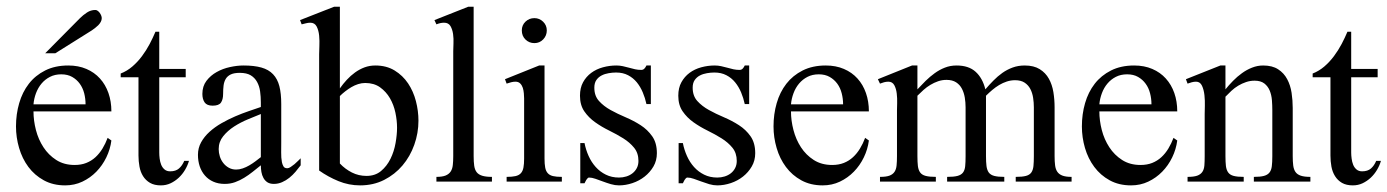

<svg xmlns="http://www.w3.org/2000/svg" viewBox="-20 -543 4148 574"><path d="M313 -123Q309.6 -96.7 297.9 -72.5Q286.1 -48.3 268.1 -29.8Q250 -11.2 226.3 0Q202.6 11.2 174.8 11.2Q138.7 11.2 111.1 -3.9Q83.5 -19 64.9 -43.9Q46.4 -68.8 37.1 -100.6Q27.8 -132.3 27.8 -165Q27.8 -201.7 37.4 -234.6Q46.9 -267.6 66.2 -292.5Q85.4 -317.4 115 -332.3Q144.5 -347.2 184.1 -347.2Q214.4 -347.2 238.3 -336.9Q262.2 -326.7 278.8 -308.3Q295.4 -290 304.2 -264.9Q313 -239.7 313 -210H80.1Q80.1 -182.6 87.4 -154.3Q94.7 -126 109.9 -102.8Q125 -79.6 148.2 -64.7Q171.4 -49.8 203.1 -49.8Q222.7 -49.8 238 -55.9Q253.4 -62 265.4 -73Q277.3 -84 286.4 -98.9Q295.4 -113.8 301.8 -130.9ZM235.8 -231Q235.8 -248 231.7 -264.2Q227.5 -280.3 218.5 -292.7Q209.5 -305.2 195.8 -313Q182.1 -320.8 163.1 -320.8Q144 -320.8 129.4 -313.2Q114.7 -305.7 104.2 -293.2Q93.8 -280.8 87.6 -264.4Q81.5 -248 80.1 -231ZM284.2 -488.8Q284.2 -482.9 281.2 -477.5Q278.3 -472.2 273.7 -467.5Q269 -462.9 263.9 -459Q258.8 -455.1 254.4 -452.1L145.5 -383.8H115.2L219.2 -488.8Q228.5 -498 240 -505.6Q251.5 -513.2 265.1 -513.2Q268.6 -513.2 272 -510.7Q275.4 -508.3 278.1 -504.6Q280.8 -501 282.5 -496.6Q284.2 -492.2 284.2 -488.8Z M544.9 -62Q541 -48.3 533.2 -35.2Q525.4 -22 514.4 -11.7Q503.4 -1.5 490 4.9Q476.6 11.2 460.9 11.2Q441.4 11.2 428.5 3.7Q415.5 -3.9 407.7 -16.4Q399.9 -28.8 397 -44.9Q394 -61 394 -78.1V-312H340.8V-323.2Q359.9 -330.6 375.7 -344.2Q391.6 -357.9 404.5 -375.2Q417.5 -392.6 427.5 -411.6Q437.5 -430.7 444.8 -448.2H456.1V-336.9H535.2V-312H456.1V-86.9Q456.1 -78.6 457.3 -68.8Q458.5 -59.1 461.9 -50.5Q465.3 -42 471.9 -36.4Q478.5 -30.8 488.8 -30.8Q505.4 -30.8 515.1 -39.3Q524.9 -47.9 530.8 -62Z M878.9 -48.8Q872.1 -39.6 863.5 -29.5Q855 -19.5 845 -11.5Q835 -3.4 823.2 1.7Q811.5 6.8 798.8 6.8Q787.1 6.8 779.5 2Q772 -2.9 767.6 -11Q763.2 -19 761.5 -28.8Q759.8 -38.6 759.8 -48.8Q747.6 -39.1 735.4 -29.3Q723.1 -19.5 710 -11.5Q696.8 -3.4 682.6 1.7Q668.5 6.8 651.9 6.8Q632.8 6.8 617.9 0.2Q603 -6.3 592.8 -18.1Q582.5 -29.8 577.1 -45.7Q571.8 -61.5 571.8 -80.1Q571.8 -100.6 581.3 -117.7Q590.8 -134.8 606.4 -148.9Q622.1 -163.1 642.1 -174.6Q662.1 -186 683.1 -195.1Q704.1 -204.1 724.1 -210.9Q744.1 -217.8 759.8 -223.1V-236.8Q759.8 -253.9 757.6 -269.8Q755.4 -285.6 748.5 -298.1Q741.7 -310.5 729.5 -317.9Q717.3 -325.2 696.8 -325.2Q680.2 -325.2 670.2 -320.6Q660.2 -315.9 655 -307.4Q649.9 -298.8 648.4 -287.4Q647 -275.9 647 -262.2Q647 -245.6 640.6 -236.3Q634.3 -227.1 615.7 -227.1Q598.6 -227.1 591.8 -236.8Q585 -246.6 585 -262.2Q585 -285.2 597.2 -301.3Q609.4 -317.4 627.7 -327.6Q646 -337.9 667.5 -342.5Q689 -347.2 708 -347.2Q739.7 -347.2 761.5 -341.1Q783.2 -335 796.4 -321Q809.6 -307.1 815.2 -285.4Q820.8 -263.7 820.8 -231.9V-117.2Q820.8 -103 820.6 -87.4Q820.3 -71.8 822.8 -58.1Q824.2 -51.3 827.4 -45.7Q830.6 -40 838.9 -40Q843.3 -40 848.9 -43.7Q854.5 -47.4 860.4 -52.2Q866.2 -57.1 871.3 -62.3Q876.5 -67.4 878.9 -69.8ZM759.8 -202.1Q743.2 -195.3 721.2 -186.3Q699.2 -177.2 679.9 -164.8Q660.6 -152.3 647.2 -135.7Q633.8 -119.1 633.8 -97.2Q633.8 -86.4 637.2 -75.4Q640.6 -64.5 647.5 -55.7Q654.3 -46.9 664.1 -41.5Q673.8 -36.1 686 -36.1Q695.8 -36.1 705.8 -39.6Q715.8 -43 725.3 -48.6Q734.9 -54.2 743.7 -60.8Q752.4 -67.4 759.8 -73.2Z M1231 -182.1Q1231 -145 1218.5 -110.1Q1206.1 -75.2 1183.3 -48.3Q1160.6 -21.5 1128.4 -5.1Q1096.2 11.2 1056.6 11.2Q1022.9 11.2 991.9 -1.5Q960.9 -14.2 934.1 -33.2V-380.9Q934.1 -389.6 934.8 -405.3Q935.5 -420.9 934.1 -436.5Q932.6 -452.1 926.8 -463.6Q920.9 -475.1 907.7 -475.1Q900.9 -475.1 894.8 -473.4Q888.7 -471.7 881.8 -470.2L877 -482.9L979 -522.9H996.1V-278.8Q1005.4 -292 1016.8 -304.4Q1028.3 -316.9 1041.5 -326.4Q1054.7 -335.9 1069.8 -341.6Q1085 -347.2 1102.1 -347.2Q1135.3 -347.2 1159.7 -332.3Q1184.1 -317.4 1200 -293.7Q1215.8 -270 1223.4 -240.7Q1231 -211.4 1231 -182.1ZM1167 -161.1Q1167 -182.6 1162.1 -206.1Q1157.2 -229.5 1145.8 -249.3Q1134.3 -269 1116.2 -282Q1098.1 -294.9 1071.8 -294.9Q1061 -294.9 1050.5 -291.5Q1040 -288.1 1030.5 -282.5Q1021 -276.9 1012.2 -270Q1003.4 -263.2 996.1 -255.9V-54.2Q1011.7 -37.6 1032 -27.3Q1052.2 -17.1 1075.7 -17.1Q1101.6 -17.1 1119.1 -31.7Q1136.7 -46.4 1147.5 -68.4Q1158.2 -90.3 1162.6 -115.5Q1167 -140.6 1167 -161.1Z M1284.7 0V-14.2Q1302.2 -14.2 1312.3 -18.3Q1322.3 -22.5 1327.4 -30.3Q1332.5 -38.1 1333.7 -49.6Q1335 -61 1335 -76.2V-390.1Q1335 -398.9 1335.7 -413.1Q1336.4 -427.2 1334.5 -441.2Q1332.5 -455.1 1326.7 -465.1Q1320.8 -475.1 1307.6 -475.1Q1301.8 -475.1 1296.4 -473.9Q1291 -472.7 1284.7 -470.2L1278.8 -482.9L1379.9 -522.9H1396V-76.2Q1396 -59.1 1397.7 -47.4Q1399.4 -35.6 1405 -28.3Q1410.6 -21 1421.6 -17.6Q1432.6 -14.2 1450.7 -14.2V0Z M1614.7 -452.1Q1614.7 -436.5 1604 -425.3Q1593.3 -414.1 1577.6 -414.1Q1562 -414.1 1551 -424.8Q1540 -435.5 1540 -452.1Q1540 -467.8 1551 -478.3Q1562 -488.8 1577.6 -488.8Q1592.8 -488.8 1603.8 -478Q1614.7 -467.3 1614.7 -452.1ZM1494.6 0V-14.2Q1511.2 -14.2 1521.5 -16.6Q1531.7 -19 1537.4 -25.4Q1543 -31.7 1544.9 -42.2Q1546.9 -52.7 1546.9 -68.8V-249Q1546.9 -255.4 1546.1 -263.9Q1545.4 -272.5 1543 -280.3Q1540.5 -288.1 1535.2 -293.5Q1529.8 -298.8 1521 -298.8Q1514.6 -298.8 1508.1 -297.1Q1501.5 -295.4 1494.6 -293L1489.7 -306.2L1591.8 -347.2H1607.9V-68.8Q1607.9 -52.7 1609.9 -42.2Q1611.8 -31.7 1617.4 -25.4Q1623 -19 1633.1 -16.6Q1643.1 -14.2 1659.7 -14.2V0Z M1943.8 -85Q1943.8 -63 1933.6 -45.4Q1923.3 -27.8 1907.2 -15.1Q1891.1 -2.4 1870.8 4.4Q1850.6 11.2 1830.6 11.2Q1818.8 11.2 1806.4 7.6Q1793.9 3.9 1782.2 -0.5Q1770.5 -4.9 1760 -8.5Q1749.5 -12.2 1740.7 -12.2Q1738.8 -12.2 1736.6 -10Q1734.4 -7.8 1732.7 -5.1Q1731 -2.4 1729.7 0.5Q1728.5 3.4 1727.5 4.9H1714.8V-115.2H1727.5Q1731.4 -95.2 1739.7 -76.7Q1748 -58.1 1761 -43.7Q1773.9 -29.3 1791.3 -20.8Q1808.6 -12.2 1830.6 -12.2Q1841.8 -12.2 1852.3 -15.4Q1862.8 -18.6 1870.8 -24.9Q1878.9 -31.2 1883.8 -40.5Q1888.7 -49.8 1888.7 -62Q1888.7 -85.4 1875.7 -101.3Q1862.8 -117.2 1843.3 -129.4Q1823.7 -141.6 1801.3 -152.6Q1778.8 -163.6 1759.3 -177.5Q1739.7 -191.4 1726.8 -210.2Q1713.9 -229 1713.9 -256.8Q1713.9 -280.3 1723.1 -297.1Q1732.4 -314 1747.6 -325.2Q1762.7 -336.4 1782.5 -341.8Q1802.2 -347.2 1822.8 -347.2Q1832.5 -347.2 1841.8 -345.2Q1851.1 -343.3 1860.4 -340.6Q1869.6 -337.9 1878.7 -335.9Q1887.7 -334 1897 -334Q1902.8 -334 1906.5 -337.9Q1910.2 -341.8 1912.6 -347.2H1925.8V-231.9H1912.6Q1908.7 -250 1901.6 -266.8Q1894.5 -283.7 1883.8 -296.9Q1873 -310.1 1857.7 -318.1Q1842.3 -326.2 1821.8 -326.2Q1811 -326.2 1799.6 -324.2Q1788.1 -322.3 1778.6 -317.4Q1769 -312.5 1762.9 -303.7Q1756.8 -294.9 1756.8 -280.8Q1756.8 -256.3 1770.8 -241Q1784.7 -225.6 1805.4 -214.1Q1826.2 -202.6 1850.3 -192.4Q1874.5 -182.1 1895.3 -168.7Q1916 -155.3 1929.9 -135.5Q1943.8 -115.7 1943.8 -85Z M2237.8 -85Q2237.8 -63 2227.5 -45.4Q2217.3 -27.8 2201.2 -15.1Q2185.1 -2.4 2164.8 4.4Q2144.5 11.2 2124.5 11.2Q2112.8 11.2 2100.3 7.6Q2087.9 3.9 2076.2 -0.5Q2064.5 -4.9 2054 -8.5Q2043.5 -12.2 2034.7 -12.2Q2032.7 -12.2 2030.5 -10Q2028.3 -7.8 2026.6 -5.1Q2024.9 -2.4 2023.7 0.5Q2022.5 3.4 2021.5 4.9H2008.8V-115.2H2021.5Q2025.4 -95.2 2033.7 -76.7Q2042 -58.1 2054.9 -43.7Q2067.9 -29.3 2085.2 -20.8Q2102.5 -12.2 2124.5 -12.2Q2135.7 -12.2 2146.2 -15.4Q2156.7 -18.6 2164.8 -24.9Q2172.9 -31.2 2177.7 -40.5Q2182.6 -49.8 2182.6 -62Q2182.6 -85.4 2169.7 -101.3Q2156.7 -117.2 2137.2 -129.4Q2117.7 -141.6 2095.2 -152.6Q2072.8 -163.6 2053.2 -177.5Q2033.7 -191.4 2020.8 -210.2Q2007.8 -229 2007.8 -256.8Q2007.8 -280.3 2017.1 -297.1Q2026.4 -314 2041.5 -325.2Q2056.6 -336.4 2076.4 -341.8Q2096.2 -347.2 2116.7 -347.2Q2126.5 -347.2 2135.7 -345.2Q2145 -343.3 2154.3 -340.6Q2163.6 -337.9 2172.6 -335.9Q2181.6 -334 2190.9 -334Q2196.8 -334 2200.4 -337.9Q2204.1 -341.8 2206.5 -347.2H2219.7V-231.9H2206.5Q2202.6 -250 2195.6 -266.8Q2188.5 -283.7 2177.7 -296.9Q2167 -310.1 2151.6 -318.1Q2136.2 -326.2 2115.7 -326.2Q2105 -326.2 2093.5 -324.2Q2082 -322.3 2072.5 -317.4Q2063 -312.5 2056.9 -303.7Q2050.8 -294.9 2050.8 -280.8Q2050.8 -256.3 2064.7 -241Q2078.6 -225.6 2099.4 -214.1Q2120.1 -202.6 2144.3 -192.4Q2168.5 -182.1 2189.2 -168.7Q2210 -155.3 2223.9 -135.5Q2237.8 -115.7 2237.8 -85Z M2577.6 -123Q2574.2 -96.7 2562.5 -72.5Q2550.8 -48.3 2532.7 -29.8Q2514.6 -11.2 2491 0Q2467.3 11.2 2439.5 11.2Q2403.3 11.2 2375.7 -3.9Q2348.1 -19 2329.6 -43.9Q2311 -68.8 2301.8 -100.6Q2292.5 -132.3 2292.5 -165Q2292.5 -201.7 2302 -234.6Q2311.5 -267.6 2330.8 -292.5Q2350.1 -317.4 2379.6 -332.3Q2409.2 -347.2 2448.7 -347.2Q2479 -347.2 2502.9 -336.9Q2526.9 -326.7 2543.5 -308.3Q2560.1 -290 2568.8 -264.9Q2577.6 -239.7 2577.6 -210H2344.7Q2344.7 -182.6 2352.1 -154.3Q2359.4 -126 2374.5 -102.8Q2389.6 -79.6 2412.8 -64.7Q2436 -49.8 2467.8 -49.8Q2487.3 -49.8 2502.7 -55.9Q2518.1 -62 2530 -73Q2542 -84 2551 -98.9Q2560.1 -113.8 2566.4 -130.9ZM2500.5 -231Q2500.5 -248 2496.3 -264.2Q2492.2 -280.3 2483.2 -292.7Q2474.1 -305.2 2460.4 -313Q2446.8 -320.8 2427.7 -320.8Q2408.7 -320.8 2394 -313.2Q2379.4 -305.7 2368.9 -293.2Q2358.4 -280.8 2352.3 -264.4Q2346.2 -248 2344.7 -231Z M3016.6 0V-14.2Q3036.1 -14.2 3047.1 -17.1Q3058.1 -20 3063.2 -27.3Q3068.4 -34.7 3069.6 -46.6Q3070.8 -58.6 3070.8 -76.2V-222.2Q3070.8 -236.3 3068.6 -250.7Q3066.4 -265.1 3060.3 -276.9Q3054.2 -288.6 3043.2 -295.9Q3032.2 -303.2 3014.6 -303.2Q3002 -303.2 2990 -299.3Q2978 -295.4 2967 -288.8Q2956.1 -282.2 2946.3 -273.9Q2936.5 -265.6 2927.7 -256.8V-76.2Q2927.7 -58.6 2929.2 -46.6Q2930.7 -34.7 2936 -27.3Q2941.4 -20 2952.4 -17.1Q2963.4 -14.2 2982.4 -14.2V0H2811.5V-14.2Q2831.5 -14.2 2842.5 -17.1Q2853.5 -20 2858.9 -27.1Q2864.3 -34.2 2865.5 -46.1Q2866.7 -58.1 2866.7 -76.2V-222.2Q2866.7 -236.8 2864.3 -251.5Q2861.8 -266.1 2855.7 -277.8Q2849.6 -289.6 2838.4 -296.9Q2827.1 -304.2 2809.6 -304.2Q2796.4 -304.2 2784.4 -300Q2772.5 -295.9 2761.5 -289.3Q2750.5 -282.7 2741 -274.2Q2731.4 -265.6 2722.7 -256.8V-76.2Q2722.7 -58.6 2724.1 -46.6Q2725.6 -34.7 2731 -27.3Q2736.3 -20 2747.6 -17.1Q2758.8 -14.2 2777.8 -14.2V0H2610.8V-14.2Q2628.9 -14.2 2638.9 -17.8Q2648.9 -21.5 2654.1 -29.1Q2659.2 -36.6 2660.4 -48.3Q2661.6 -60.1 2661.6 -76.2V-212.9Q2661.6 -220.2 2662.1 -234.6Q2662.6 -249 2660.9 -263.4Q2659.2 -277.8 2653.6 -288.3Q2647.9 -298.8 2635.7 -298.8Q2629.4 -298.8 2623 -297.1Q2616.7 -295.4 2610.8 -293L2604.5 -306.2L2706.5 -347.2H2722.7V-275.9Q2734.4 -288.6 2747.3 -301.3Q2760.3 -314 2774.4 -324.2Q2788.6 -334.5 2804.7 -340.8Q2820.8 -347.2 2839.8 -347.2Q2876 -347.2 2896.7 -328.4Q2917.5 -309.6 2925.8 -275.9Q2937.5 -289.6 2950 -302.2Q2962.4 -314.9 2976.6 -325Q2990.7 -335 3007.3 -341.1Q3023.9 -347.2 3043.5 -347.2Q3070.8 -347.2 3088.4 -336.2Q3106 -325.2 3115.7 -307.6Q3125.5 -290 3129.2 -267.6Q3132.8 -245.1 3132.8 -222.2V-76.2Q3132.8 -60.5 3134.3 -48.8Q3135.7 -37.1 3140.9 -29.5Q3146 -22 3156 -18.1Q3166 -14.2 3183.6 -14.2V0Z M3499.5 -123Q3496.1 -96.7 3484.4 -72.5Q3472.7 -48.3 3454.6 -29.8Q3436.5 -11.2 3412.8 0Q3389.2 11.2 3361.3 11.2Q3325.2 11.2 3297.6 -3.9Q3270 -19 3251.5 -43.9Q3232.9 -68.8 3223.6 -100.6Q3214.4 -132.3 3214.4 -165Q3214.4 -201.7 3223.9 -234.6Q3233.4 -267.6 3252.7 -292.5Q3272 -317.4 3301.5 -332.3Q3331.1 -347.2 3370.6 -347.2Q3400.9 -347.2 3424.8 -336.9Q3448.7 -326.7 3465.3 -308.3Q3481.9 -290 3490.7 -264.9Q3499.5 -239.7 3499.5 -210H3266.6Q3266.6 -182.6 3273.9 -154.3Q3281.2 -126 3296.4 -102.8Q3311.5 -79.6 3334.7 -64.7Q3357.9 -49.8 3389.6 -49.8Q3409.2 -49.8 3424.6 -55.9Q3439.9 -62 3451.9 -73Q3463.9 -84 3472.9 -98.9Q3481.9 -113.8 3488.3 -130.9ZM3422.4 -231Q3422.4 -248 3418.2 -264.2Q3414.1 -280.3 3405 -292.7Q3396 -305.2 3382.3 -313Q3368.7 -320.8 3349.6 -320.8Q3330.6 -320.8 3315.9 -313.2Q3301.3 -305.7 3290.8 -293.2Q3280.3 -280.8 3274.2 -264.4Q3268.1 -248 3266.6 -231Z M3728.5 0V-14.2Q3747.6 -14.2 3758.5 -17.1Q3769.5 -20 3775.1 -27.1Q3780.8 -34.2 3782.2 -46.1Q3783.7 -58.1 3783.7 -76.2V-213.9Q3783.7 -228 3782.5 -243.7Q3781.2 -259.3 3775.9 -272.2Q3770.5 -285.2 3759.8 -293.5Q3749 -301.8 3730.5 -301.8Q3717.3 -301.8 3705.1 -297.6Q3692.9 -293.5 3681.9 -286.9Q3670.9 -280.3 3661.4 -271.5Q3651.9 -262.7 3643.6 -253.9V-76.2Q3643.6 -58.6 3645 -46.6Q3646.5 -34.7 3651.9 -27.3Q3657.2 -20 3668.2 -17.1Q3679.2 -14.2 3698.2 -14.2V0H3530.3V-14.2Q3548.8 -14.2 3559.1 -17.8Q3569.3 -21.5 3574.5 -29.1Q3579.6 -36.6 3580.6 -48.3Q3581.5 -60.1 3581.5 -76.2V-202.1Q3581.5 -210 3582 -226.1Q3582.5 -242.2 3580.8 -258.3Q3579.1 -274.4 3573.5 -286.6Q3567.9 -298.8 3555.7 -298.8Q3549.3 -298.8 3543 -297.1Q3536.6 -295.4 3530.3 -293L3525.4 -306.2L3628.4 -347.2H3643.6V-275.9Q3653.8 -288.6 3666.3 -301.3Q3678.7 -314 3692.9 -324.2Q3707 -334.5 3723.1 -340.8Q3739.3 -347.2 3756.3 -347.2Q3783.7 -347.2 3801 -335.9Q3818.4 -324.7 3828.1 -306.4Q3837.9 -288.1 3841.3 -265.6Q3844.7 -243.2 3844.7 -220.2V-76.2Q3844.7 -60.1 3846.2 -48.3Q3847.7 -36.6 3852.8 -29.1Q3857.9 -21.5 3868.7 -17.8Q3879.4 -14.2 3897.5 -14.2V0Z M4108.4 -62Q4104.5 -48.3 4096.7 -35.2Q4088.9 -22 4077.9 -11.7Q4066.9 -1.5 4053.5 4.9Q4040 11.2 4024.4 11.2Q4004.9 11.2 3991.9 3.7Q3979 -3.9 3971.2 -16.4Q3963.4 -28.8 3960.4 -44.9Q3957.5 -61 3957.5 -78.1V-312H3904.3V-323.2Q3923.3 -330.6 3939.2 -344.2Q3955.1 -357.9 3968 -375.2Q3981 -392.6 3991 -411.6Q4001 -430.7 4008.3 -448.2H4019.5V-336.9H4098.6V-312H4019.5V-86.9Q4019.5 -78.6 4020.8 -68.8Q4022 -59.1 4025.4 -50.5Q4028.8 -42 4035.4 -36.4Q4042 -30.8 4052.2 -30.8Q4068.8 -30.8 4078.6 -39.3Q4088.4 -47.9 4094.2 -62Z"/></svg>

Font: Scheherazade Urdu
Style: Regular
Weight: 400
Designer: SIL International
Foundry: SIL International
Version: Version 1.005 (build 117/117)